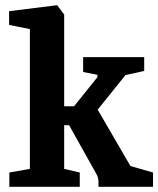

<svg xmlns="http://www.w3.org/2000/svg" viewBox="-20 -719 609 739"><path d="M16 -55 95 -69V-607L15 -623V-676L200 -699L227 -663V-310H265L355 -422V-431L300 -442V-499H535V-446L463 -430L356 -297L482 -80L569 -55V0H359V-19Q359 -37 349 -53L246 -237H227V-69L287 -55V0H16Z"/></svg>

Font: Faustina VF Beta
Style: Regular
Weight: 400
Designer: Alfonso Garcia
Foundry: Omnibus-Type
Version: Version 1.006